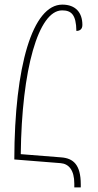

<svg xmlns="http://www.w3.org/2000/svg" viewBox="-20 -749 425 832"><path d="M302 63H330V50C330 -36 297 -63 246 -67L70 -81C74 -447 146 -704 249 -704C288 -704 310 -687 311 -615C324 -615 337 -621 337 -641C337 -694 308 -729 250 -729C121 -729 43 -463 42 -58L243 -42C278 -39 302 -12 302 47Z"/></svg>

Font: Noto Serif Armenian ExtraCondensed Thin
Style: Regular
Weight: 100
Width: 2
Designer: Monotype Design Team
Foundry: Monotype Imaging Inc.
Version: Version 2.008